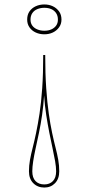

<svg xmlns="http://www.w3.org/2000/svg" viewBox="-20 -627 396 862"><path d="M179 215Q149 215 129.5 195.5Q110 176 110 142Q110 117 114.5 91.5Q119 66 126.5 37Q134 8 142 -30Q150 -68 157.5 -117Q165 -166 169.5 -231Q174 -296 174 -380H183Q183 -296 187.5 -231Q192 -166 199 -117Q206 -68 214 -30.5Q222 7 229.5 36Q237 65 241.5 90.5Q246 116 246 142Q246 176 227 195.5Q208 215 179 215ZM178 -198Q175 -153 169 -111Q163 -69 155 -31Q147 7 140 39Q133 71 129 97Q125 123 125 142Q125 171 139.5 186Q154 201 179 201Q203 201 217.5 186Q232 171 232 142Q232 123 227.5 97Q223 71 216 39Q209 7 201.5 -31Q194 -69 187.5 -111Q181 -153 178 -198ZM179 -607Q200 -607 217 -599Q234 -591 245 -576Q256 -561 256 -539Q256 -519 245 -504Q234 -489 217 -481Q200 -473 179 -473Q158 -473 140.5 -481Q123 -489 112.5 -504Q102 -519 102 -539Q102 -561 112.5 -576Q123 -591 140.5 -599Q158 -607 179 -607ZM179 -489Q197 -489 210.5 -495Q224 -501 232 -512Q240 -523 240 -539Q240 -556 232 -568Q224 -580 210.5 -586Q197 -592 179 -592Q162 -592 147.5 -586Q133 -580 125 -568Q117 -556 117 -539Q117 -523 125 -512Q133 -501 147.5 -495Q162 -489 179 -489Z"/></svg>

Font: Kalnia Glaze Thin Medium
Style: Regular
Weight: 500
Version: Version 1.110